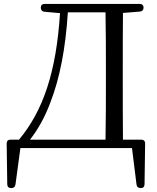

<svg xmlns="http://www.w3.org/2000/svg" viewBox="-20 -751 800 979"><path d="M14 -19 17 188C17 201 24 208 37 208H38C50 208 57 202 59 189L84 4H653L676 189C677 201 685 208 697 208H698C710 208 717 201 717 188L720 -19C720 -32 713 -39 700 -39H607C606 -138 606 -239 606 -354V-385C606 -489 606 -587 607 -685L693 -692C705 -693 712 -700 712 -712C712 -724 705 -731 692 -731H208C195 -731 188 -724 188 -712C188 -700 195 -692 207 -691L286 -684C267 -382 199 -185 77 -39H34C21 -39 14 -32 14 -19ZM133 -39C173 -90 209 -153 237 -229C284 -350 314 -500 326 -688H518C520 -590 520 -490 520 -385V-354C520 -239 520 -138 518 -39Z"/></svg>

Font: 寒蝉锦书宋
Style: Regular
Weight: 400
Designer: 寒蝉锦书宋{Warren} 思源宋体{Ryoko NISHIZUKA 西塚涼子 (kana & ideographs); Frank Grießhammer (Latin, Greek & Cyrillic); Wenlong ZHANG 
Foundry: Adobe & ChillType
Version: Version 2.000;Glyphs 3.1.1 (3135)